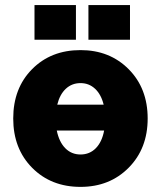

<svg xmlns="http://www.w3.org/2000/svg" viewBox="-20 -730 633 758"><path d="M563 -262.2Q563 -143.6 488 -67.9Q413.1 7.8 297.9 7.8Q181.6 7.8 106.9 -67.6Q32.2 -143.1 32.2 -262.2Q32.2 -381.8 106.7 -457Q181.2 -532.2 297.9 -532.2Q413.1 -532.2 488 -456.8Q563 -381.3 563 -262.2ZM297.9 -120.1Q334 -120.1 358.4 -145Q382.8 -169.9 391.1 -214.8H204.1Q213.4 -169.4 237.8 -144.8Q262.2 -120.1 297.9 -120.1ZM297.9 -401.9Q263.7 -401.9 239.7 -379.4Q215.8 -356.9 206.1 -316.9H389.2Q379.4 -356.9 355.5 -379.4Q331.5 -401.9 297.9 -401.9ZM279.8 -573.2H116.2V-710H279.8ZM493.2 -573.2H329.1V-710H493.2Z"/></svg>

Font: LT Superior Black
Style: Regular
Weight: 900
Designer: Daniel Lyons
Foundry: LyonsType
Version: Version 2.005